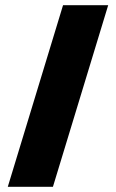

<svg xmlns="http://www.w3.org/2000/svg" viewBox="-20 -720 447 740"><path d="M397 -700 184 0H10L223 -700Z"/></svg>

Font: FFF_AZADLIQ Black
Style: Regular
Weight: 900
Designer: bBox Type GmbH
Foundry: bBox Type GmbH
Version: Version 1.001